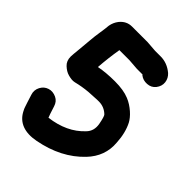

<svg xmlns="http://www.w3.org/2000/svg" viewBox="-202 -776 892 892"><g transform="rotate(45 244.5 -329.5)"><path d="M237 -676H134C110 -676 90 -666 74 -646C64 -633 58 -619 55 -603C53 -584 51 -566 48 -549C45 -532 43 -512 41 -490L35 -424C33 -402 31 -386 31 -376C31 -357 37 -342 49 -331C61 -320 73 -312 88 -308C103 -304 116 -302 129 -305C142 -308 154 -311 167 -313C180 -315 193 -317 207 -318C221 -319 233 -319 244 -320C255 -321 264 -321 272 -321C295 -321 316 -312 332 -296C336 -292 341 -276 346 -249C351 -222 345 -199 327 -181C286 -137 230 -111 159 -102C157 -107 155 -114 152 -121L140 -158C135 -174 126 -186 111 -193C96 -200 80 -202 65 -197C50 -192 39 -183 31 -168C23 -153 22 -137 27 -122L39 -84C39 -83 40 -81 42 -75C44 -69 46 -64 47 -60C48 -56 51 -49 57 -38C82 8 129 26 196 13C286 -4 358 -41 412 -98C452 -140 470 -189 465 -245C463 -285 454 -321 439 -350C432 -363 421 -377 405 -391C389 -405 371 -417 351 -425C327 -435 296 -440 258 -440C220 -440 185 -437 155 -431V-432C158 -473 163 -515 170 -557H236L289 -553H326L328 -550C341 -540 355 -536 372 -537C389 -538 403 -545 413 -558C423 -571 428 -586 426 -602C424 -618 417 -631 405 -642C381 -662 355 -672 326 -672H289Z"/></g></svg>

Font: AppleStorm
Style: Xbd
Weight: 800
Foundry: Cannot Into Space Fonts
Version: Version 1.01